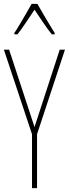

<svg xmlns="http://www.w3.org/2000/svg" viewBox="-20 -970 355 990"><path d="M158 -315 288 -714H315L171 -278V0H145V-278L0 -714H27ZM173 -950Q186 -927 204.5 -895Q223 -863 239.5 -836.5Q256 -810 262 -800V-793H247Q226 -819 202 -854.5Q178 -890 158 -920Q139 -892 114.5 -855Q90 -818 70 -793H54V-800Q65 -816 81 -843Q97 -870 114 -899Q131 -928 143 -950Z"/></svg>

Font: Noto Sans Telugu ExtraCondensed Thin
Style: Regular
Weight: 100
Width: 2
Designer: Jelle Bosma - Monotype Design Team
Foundry: Monotype Imaging Inc.
Version: Version 2.005; ttfautohint (v1.8.4.7-5d5b)